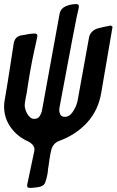

<svg xmlns="http://www.w3.org/2000/svg" viewBox="-23 -693 571 940"><path d="M112 224Q112 223 111 221Q110 219 110 216V213Q110 211 110.5 210Q111 209 111 207L145 46Q147 35 143.5 27Q140 19 135 14Q127 5 114 -1Q62 -24 29.5 -69.5Q-3 -115 -3 -172Q-3 -188 0 -203Q8 -250 15.5 -296Q23 -342 30 -389Q34 -412 37 -434.5Q40 -457 44 -480Q50 -515 82 -520Q89 -521 98 -522.5Q107 -524 116 -526Q134 -529 146 -529Q160 -529 160 -518Q160 -514 158 -506Q156 -498 154 -487Q152 -476 149.5 -466.5Q147 -457 146 -451Q134 -397 124.5 -342.5Q115 -288 107 -233Q105 -226 104 -220Q103 -214 102 -207Q100 -199 99 -191.5Q98 -184 98 -177Q98 -168 101.5 -156.5Q105 -145 111 -135Q117 -125 125.5 -118Q134 -111 144 -111Q164 -111 172 -125.5Q180 -140 182 -149L269 -627Q274 -651 298 -662Q322 -673 351 -673Q363 -673 363 -662Q363 -660 362.5 -657Q362 -654 362 -652Q360 -641 357 -630Q354 -619 352 -608Q347 -579 341 -551.5Q335 -524 330 -495Q314 -412 299 -330Q284 -248 268 -165Q267 -161 267 -153Q267 -145 272 -133Q277 -121 295 -121Q309 -121 322 -132Q333 -143 338 -153Q345 -164 349.5 -175.5Q354 -187 356 -195L413 -510Q416 -526 427.5 -537.5Q439 -549 456 -554Q458 -555 468 -557Q478 -559 489 -562Q494 -563 499.5 -564Q505 -565 510 -566Q512 -567 513.5 -567Q515 -567 517 -568Q522 -568 528 -562Q514 -481 500.5 -401.5Q487 -322 473 -241Q459 -154 404.5 -94Q350 -34 269 -4Q237 7 228 41Q223 61 220 82.5Q217 104 214 124Q212 133 211.5 142.5Q211 152 209 161Q205 183 198 201Q191 219 165 223Q156 224 146.5 225.5Q137 227 129 227Q115 227 112 224Z"/></svg>

Font: Bangerz
Style: Regular
Weight: 400
Designer: vernon adams
Foundry: Vernon Adams
Version: Version 2.10;February 7, 2025;FontCreator 13.0.0.2683 64-bit